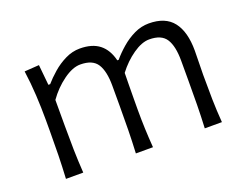

<svg xmlns="http://www.w3.org/2000/svg" viewBox="-88 -695 1094 862"><g transform="rotate(-20 458.5 -264.5)"><path d="M759 0H840.9Q836.5 -57.6 835.4 -111.1Q834.4 -164.6 834.4 -228.7Q834.4 -251.5 835.3 -280.8Q836.3 -310.1 836.3 -343.5Q836.3 -433.7 799.2 -481.2Q762.2 -528.8 683.1 -528.8Q647 -528.8 613.3 -512.6Q579.6 -496.4 551 -471.6Q522.4 -446.9 500.9 -421.3H494.5Q481.6 -474.5 447.1 -501.7Q412.5 -528.8 353.8 -528.8Q317.7 -528.8 283.9 -512.1Q250.1 -495.5 222.2 -471.1Q194.3 -446.8 174.6 -423.9H166.1L156.5 -521.5L86.5 -516.8Q94.8 -457.6 98.1 -397.4Q101.4 -337.3 101.4 -280.7V-228.7Q101.4 -164.6 100.2 -111.1Q99 -57.6 95.8 0H178.4Q174.7 -57.6 173.5 -110.7Q172.4 -163.8 172.4 -225.9V-349.3Q205.6 -396.3 250 -428.5Q294.5 -460.7 331.3 -460.7Q390.1 -460.7 412.3 -425.8Q434.5 -390.9 434.5 -322.1V-225.9Q434.5 -163.8 433.6 -110.7Q432.7 -57.6 429.8 0H511.6Q508.1 -46.7 506.4 -90.2Q504.7 -133.7 504.7 -182.6Q504.7 -206.9 505 -238.6Q505.3 -270.3 505.6 -301.8Q506 -333.3 506.4 -357Q539.8 -401.2 582.5 -431Q625.1 -460.7 660.6 -460.7Q719 -460.7 741.2 -425.8Q763.3 -390.9 763.3 -322.1V-225.9Q763.3 -163.8 762.6 -110.7Q761.9 -57.6 759 0Z"/></g></svg>

Font: Pinar-VF
Style: Regular
Weight: 300
Designer: Amin Abedi
Version: Version 3.0